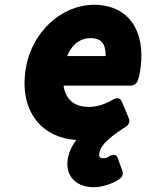

<svg xmlns="http://www.w3.org/2000/svg" viewBox="-20 -548 636 801"><path d="M85 -245C65 -78 158 27 298 36C281 59 266 88 262 120C253 194 306 233 370 233C404 233 450 220 481 197C490 190 495 178 491 167L472 113C463 88 442 100 436 104C427 110 420 112 412 112C397 112 392 107 394 95C397 67 413 40 507 -21C517 -27 523 -41 518 -53L488 -125C482 -140 466 -141 454 -134C418 -113 387 -102 350 -102C291 -102 254 -132 245 -191H527C537 -191 550 -199 554 -210C560 -225 564 -245 567 -270C585 -416 520 -528 371 -528C241 -528 106 -417 85 -245ZM260 -314C281 -366 318 -389 357 -389C402 -389 421 -367 421 -314Z"/></svg>

Font: Falling Sky
Style: BlkObl
Weight: 900
Designer: Paul D. Hunt
Foundry: Adobe Systems Incorporated
Version: Version 1.02